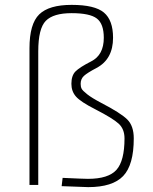

<svg xmlns="http://www.w3.org/2000/svg" viewBox="-20 -759 629 788"><path d="M137 0H101V-561Q101 -661 141 -700Q181 -739 274 -739Q369 -739 406.5 -707.5Q444 -676 444 -604Q444 -516 376 -480Q338 -460 324.5 -447.5Q311 -435 311 -415Q311 -403 315 -395Q319 -387 338 -372Q357 -357 395 -337Q476 -295 502.5 -268.5Q529 -242 529 -191Q529 -82 485.5 -36.5Q442 9 342 9L233 5L237 -29Q324 -25 341 -25Q425 -25 458 -62Q491 -99 491 -191Q491 -229 467.5 -251Q444 -273 370 -311Q311 -341 292 -362.5Q273 -384 273 -415Q273 -449 290 -466Q307 -483 354 -507Q406 -533 406 -604Q406 -661 377.5 -683Q349 -705 274 -705Q199 -705 168 -673.5Q137 -642 137 -548Z"/></svg>

Font: TypoPRO Titillium Maps
Style: 1 wt
Weight: 100
Designer: Campivisivi
Foundry: Accademia di Belle Arti di Urbino and students of MA course of Visual design
Version: Version 001.001